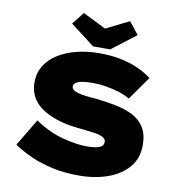

<svg xmlns="http://www.w3.org/2000/svg" viewBox="-99 -1028 1067 1130"><g transform="rotate(10 434.5 -463.5)"><path d="M447 10Q358 10 286.5 -6Q215 -22 157.5 -48Q100 -74 54 -105L151 -267Q232 -212 315.5 -189.5Q399 -167 463 -167Q483 -167 506 -169.5Q529 -172 546 -181Q563 -190 563 -211Q563 -222 555.5 -230Q548 -238 533.5 -243.5Q519 -249 498 -252.5Q477 -256 450.5 -258.5Q424 -261 392 -265Q322 -272 268 -290Q214 -308 175 -334.5Q136 -361 115.5 -399Q95 -437 95 -485Q95 -541 122 -585Q149 -629 197.5 -659Q246 -689 308.5 -704.5Q371 -720 441 -720Q519 -720 579 -706.5Q639 -693 683.5 -671.5Q728 -650 757 -627L658 -487Q628 -505 590 -516.5Q552 -528 512.5 -534.5Q473 -541 438 -541Q404 -541 378 -537.5Q352 -534 336.5 -525Q321 -516 321 -500Q321 -484 338 -475.5Q355 -467 380.5 -462.5Q406 -458 432 -455.5Q458 -453 476 -452Q534 -445 590 -434Q646 -423 690.5 -400.5Q735 -378 761 -337Q787 -296 787 -230Q787 -152 741.5 -98.5Q696 -45 619 -17.5Q542 10 447 10ZM398 -753 253 -864 311 -937 464 -861H434L587 -937L645 -864L500 -753Z"/></g></svg>

Font: Lexend Peta Black
Style: Regular
Weight: 900
Version: Version 1.007